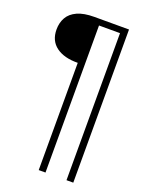

<svg xmlns="http://www.w3.org/2000/svg" viewBox="-166 -890 812 1065"><g transform="rotate(20 240.0 -358.0)"><path d="M201 94V-539Q120 -538 73.5 -572.5Q27 -607 27 -673Q27 -713 44.5 -744Q62 -775 100.5 -792.5Q139 -810 200 -810H405V94H365V-774H241V94Z"/></g></svg>

Font: Oswald ExtraLight
Style: Regular
Weight: 250
Designer: Vernon Adams
Foundry: Vernon Adams
Version: Version 4.100; ttfautohint (v1.8.1.43-b0c9)